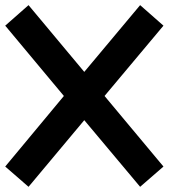

<svg xmlns="http://www.w3.org/2000/svg" viewBox="-25 -720 650 740"><path d="M85 0 -4.9 -78.1 221.2 -350.1 -4.9 -621.1 85 -700.2 299.8 -442.9 515.1 -700.2 605 -621.1 377.9 -350.1 605 -78.1 515.1 0 299.8 -256.8Z"/></svg>

Font: Cakra Normal
Style: Regular
Weight: 400
Designer: Lucia Kollert, Vojtech Kollert
Foundry: OoM Type
Version: Version 1.000;Glyphs 3.1.1 (3148)